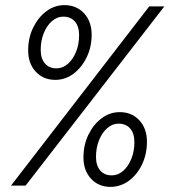

<svg xmlns="http://www.w3.org/2000/svg" viewBox="-20 -725 662 750"><path d="M411.6 5Q365 5 335.5 -27Q306 -59 306 -110Q306 -159 325.5 -199Q345 -239 377 -263Q409 -287 447.8 -287Q494.8 -287 524.4 -255Q554 -223 554 -171Q554 -123 535 -83Q516 -43 483.6 -19Q451.1 5 411.6 5ZM416.3 -40Q441 -40 460.9 -57.3Q480.9 -74.7 492.9 -104.2Q505 -133.7 505 -169.3Q505 -204 488.5 -223Q472 -242 442.8 -242Q419 -242 398.9 -224.4Q378.8 -206.9 366.9 -177.5Q355 -148.1 355 -112Q355 -78.3 371.5 -59.1Q387.9 -40 416.3 -40ZM196 -413Q149.1 -413 119.6 -445Q90 -477 90 -528Q90 -577 109.5 -617Q129 -657 161 -681Q193 -705 231.8 -705Q278.8 -705 308.4 -673Q338 -641 338 -589Q338 -541.4 318.5 -501.2Q299 -461 267 -437Q235 -413 196 -413ZM200.3 -458Q225 -458 244.9 -475.3Q264.9 -492.7 276.9 -522.2Q289 -551.7 289 -587.3Q289 -622 272.5 -641Q256 -660 226.8 -660Q203 -660 182.9 -642.4Q162.8 -624.9 150.9 -595.5Q139 -566.1 139 -530Q139 -496.3 155.5 -477.1Q171.9 -458 200.3 -458ZM23 0 563 -700H622L80 0Z"/></svg>

Font: Red Hat Mono
Style: Italic
Weight: 300
Italic angle: -12°
Monospace: yes
Designer: Pentagram, MCKL
Foundry: Pentagram, MCKL
Version: Version 1.023